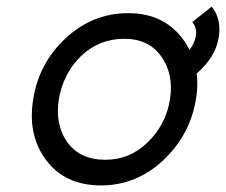

<svg xmlns="http://www.w3.org/2000/svg" viewBox="-20 -552 687 584"><path d="M520 -369 533 -304Q558 -311 581 -331Q635 -379 645 -436Q655 -493 624 -532L565 -485Q582 -464 574 -435Q566 -406 539 -381Q534 -377 529.5 -374Q525 -371 520 -369ZM358 -434Q432 -434 470 -381Q509 -327 497 -250Q485 -173 429 -119Q375 -66 300 -66Q224 -66 185 -119Q147 -172 159 -250Q172 -328 226 -381Q281 -434 358 -434ZM370 -512Q262 -512 180 -436Q98 -360 81 -250Q63 -141 121 -64Q179 12 287 12Q394 12 476 -64Q558 -141 576 -250Q594 -358 534 -436Q476 -512 370 -512Z"/></svg>

Font: Unageo
Style: Regular-Italic
Weight: 400
Designer: Richard Sepsi
Foundry: Richard Sepsi
Version: Version 2.000